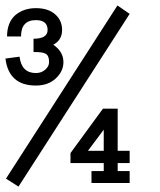

<svg xmlns="http://www.w3.org/2000/svg" viewBox="-21 -672 587 705"><path d="M211.9 -443.8Q211.9 -410.2 183.8 -384Q155.8 -357.9 110.8 -357.9Q11.2 -357.9 -1 -457L50.8 -463.9Q58.1 -403.8 110.8 -403.8Q130.9 -403.8 145 -416Q159.2 -428.2 159.2 -443.8Q159.2 -471.2 143.1 -476.1Q134.8 -481 102.1 -481V-529.8Q153.8 -529.8 153.8 -562Q153.8 -598.1 110.8 -598.1Q56.2 -598.1 56.2 -538.1H4.9Q4.9 -589.8 36.1 -617.2Q66.9 -642.1 110.8 -642.1Q155.8 -642.1 181.4 -619.6Q207 -597.2 207 -562Q207 -524.9 174.8 -507.8Q211.9 -481.9 211.9 -443.8ZM455.1 -621.1 46.9 13.2 1 -16.1 410.2 -651.9ZM455.1 0H314.9V-43.9H359.9V-73.2H237.8V-109.9L356.9 -272.9H411.1V-118.2H455.1V-73.2H411.1V-43.9H455.1ZM359.9 -118.2V-195.8L301.8 -118.2Z"/></svg>

Font: Anonymous Pro
Style: Regular
Weight: 400
Monospace: yes
Designer: Mark Simonson
Version: Version 1.003